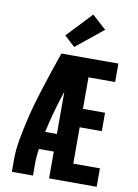

<svg xmlns="http://www.w3.org/2000/svg" viewBox="-105 -1061 810 1128"><g transform="rotate(10 300.0 -496.5)"><path d="M47 0V-74Q47 -131 57 -187Q67 -243 79.5 -299Q92 -355 107.5 -409.5Q123 -464 140.5 -518.5Q158 -573 176 -627Q194 -681 213 -735H269V-718L332 -699Q293 -592 258 -484Q223 -376 199 -265H269V-160H180Q177 -138 175 -116.5Q173 -95 173 -74V0ZM269 0V-735H553V-625H394V-437H526V-327H394V-110H553V0ZM280 -786 217 -844 358 -993 442 -917Z"/></g></svg>

Font: Iosevka Curly XBdEx
Style: Regular
Weight: 800
Width: 7
Monospace: yes
Designer: Belleve Invis
Foundry: Belleve Invis
Version: Version 11.1.0; ttfautohint (v1.8.3)